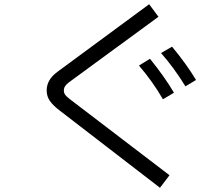

<svg xmlns="http://www.w3.org/2000/svg" viewBox="-20 -835 1040 905"><path d="M260 -315Q230 -338 215 -359.5Q200 -381 200 -409Q200 -459 250 -496L683 -815L727 -756L305 -447Q293 -438 287 -429Q281 -420 281 -408Q281 -397 287.5 -388Q294 -379 310 -367L779 -9L734 50ZM854 -428Q800 -516 739 -585L791 -615Q859 -533 904 -458ZM748 -367Q701 -449 635 -526L687 -558Q755 -474 800 -398Z"/></svg>

Font: PlemolJP35 Console
Style: Regular
Weight: 400
Version: v2.0.3; ttfautohint (v1.8.4.7-5d5b-dirty) -l 6 -r 45 -G 200 